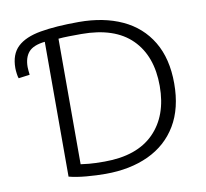

<svg xmlns="http://www.w3.org/2000/svg" viewBox="-78 -784 941 875"><g transform="rotate(-10 392.0 -346.5)"><path d="M342 5Q300 5 253.5 1Q207 -3 173 -12V-636Q119 -630 97.5 -605Q76 -580 76 -536Q76 -529 77 -519Q78 -509 79 -500L27 -493Q24 -500 22 -515.5Q20 -531 20 -541Q20 -605 56 -639Q92 -673 163.5 -685.5Q235 -698 341 -698Q456 -698 541.5 -658.5Q627 -619 674 -540.5Q721 -462 721 -347Q721 -232 674 -153.5Q627 -75 541.5 -35Q456 5 342 5ZM347 -51Q497 -51 575.5 -130Q654 -209 654 -347Q654 -486 575.5 -564Q497 -642 343 -642Q314 -642 285.5 -641.5Q257 -641 237 -639V-58Q249 -56 275.5 -53.5Q302 -51 347 -51Z"/></g></svg>

Font: Ubuntu Sans Light
Style: Regular
Weight: 300
Designer: Dalton Maag Ltd
Foundry: Dalton Maag Ltd
Version: Version 1.006; ttfautohint (v1.8.4.7-5d5b)